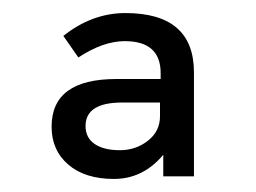

<svg xmlns="http://www.w3.org/2000/svg" viewBox="-20 -736 392 294"><path d="M277 -466H230V-499Q199 -462 154.5 -462Q110 -462 84.5 -484Q59 -506 59 -542Q59 -615 158 -615H226V-624Q226 -673 171 -673Q138 -673 100 -648L77 -681Q121 -716 172 -716Q277 -716 277 -625ZM225 -558V-579H167Q111 -579 111 -543Q111 -525 125 -515.5Q139 -506 163.5 -506Q188 -506 206.5 -520.5Q225 -535 225 -558Z"/></svg>

Font: Montserrat_am3
Style: Regular
Weight: 400
Designer: Julieta Ulanovsky
Foundry: Julieta Ulanovsky, Armenina letters added by Vahan Hovhannisyan
Version: Version 2.001